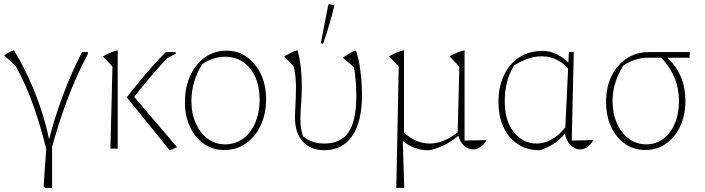

<svg xmlns="http://www.w3.org/2000/svg" viewBox="-20 -736 3490 951"><path d="M238 195H203L196 186L209 2Q184 -101 148.5 -204Q113 -307 58 -409L1 -461Q19 -477 49 -487Q85 -429 119.5 -355Q154 -281 181 -201Q208 -121 223 -46Q251 -154 291 -262Q331 -370 386 -478H415V-468Q357 -359 313 -241.5Q269 -124 238 -8Z M527 0 537 -406 490 -457Q506 -466 525.5 -474.5Q545 -483 563 -487V0ZM820 8 608 -254Q651 -310 699.5 -367Q748 -424 801 -478H850V-470L806 -446Q764 -401 724 -354Q684 -307 645 -256L857 -7Q849 -3 840 1Q831 5 820 8Z M1091 7Q1034 7 990 -23.5Q946 -54 921 -107.5Q896 -161 896 -230Q896 -304 922.5 -361.5Q949 -419 995.5 -452Q1042 -485 1101 -485Q1159 -485 1203 -453.5Q1247 -422 1272.5 -368Q1298 -314 1298 -244Q1298 -171 1271 -114.5Q1244 -58 1197.5 -25.5Q1151 7 1091 7ZM1095 -21Q1145 -21 1183.5 -49Q1222 -77 1244 -127.5Q1266 -178 1266 -243Q1266 -307 1244.5 -354.5Q1223 -402 1184.5 -428.5Q1146 -455 1095 -455Q1036 -455 981 -418Q928 -331 928 -236Q928 -173 950 -124.5Q972 -76 1009.5 -48.5Q1047 -21 1095 -21Z M1587 8Q1519 8 1480 -34.5Q1441 -77 1441 -154Q1441 -170 1442.5 -196.5Q1444 -223 1445 -252.5Q1446 -282 1446 -305Q1446 -359 1435 -406L1388 -457Q1411 -469 1423.5 -475.5Q1436 -482 1454 -487Q1465 -444 1470 -399.5Q1475 -355 1475 -314Q1475 -265 1471.5 -223Q1468 -181 1468 -146Q1468 -120 1471.5 -98.5Q1475 -77 1482 -60Q1525 -25 1586 -25Q1669 -25 1707 -82Q1745 -139 1745 -262Q1745 -300 1741.5 -340Q1738 -380 1733 -404L1678 -450Q1700 -465 1713.5 -473.5Q1727 -482 1743 -486Q1757 -447 1765 -385.5Q1773 -324 1773 -266Q1773 -133 1724.5 -62.5Q1676 8 1587 8ZM1580 -519 1569 -522 1606 -712 1610 -716 1636 -709Q1614 -614 1580 -519Z M1943 195 1955 -406 1907 -457Q1942 -478 1981 -487V-79Q2041 -25 2108 -25Q2177 -25 2247 -81L2255 -406L2207 -457Q2242 -478 2281 -487V-40L2390 -42Q2377 -19 2359.5 -7.5Q2342 4 2324 4Q2300 4 2279.5 -13.5Q2259 -31 2250 -64Q2219 -37 2185.5 -20Q2152 -3 2115 7Q2111 7 2107.5 7.5Q2104 8 2099 8Q2032 8 1975 -38L1982 188V195Z M2655 8H2651Q2590 8 2544.5 -22Q2499 -52 2474 -106Q2449 -160 2449 -232Q2449 -306 2476 -363Q2503 -420 2552 -452Q2601 -484 2667 -484Q2705 -484 2739 -466.5Q2773 -449 2795 -426L2798 -478H2822L2812 -40L2919 -42Q2906 -19 2889 -7.5Q2872 4 2854 4Q2829 4 2807.5 -16Q2786 -36 2778 -74Q2749 -39 2717.5 -20.5Q2686 -2 2655 8ZM2480 -233Q2480 -168 2501 -121.5Q2522 -75 2558 -50Q2594 -25 2639 -25Q2672 -25 2708.5 -43.5Q2745 -62 2780 -105L2794 -396Q2774 -421 2740 -439Q2706 -457 2664 -457Q2630 -457 2598 -446.5Q2566 -436 2527 -413Q2480 -338 2480 -233Z M3375 -238Q3375 -167 3349.5 -111.5Q3324 -56 3279 -24.5Q3234 7 3177 7Q3120 7 3076 -23.5Q3032 -54 3007 -107.5Q2982 -161 2982 -231Q2982 -304 3009 -359.5Q3036 -415 3084 -446.5Q3132 -478 3195 -478H3397L3395 -450H3286Q3375 -365 3375 -238ZM3183 -450Q3156 -450 3124.5 -439.5Q3093 -429 3068 -412Q3014 -326 3014 -237Q3014 -175 3035.5 -126Q3057 -77 3095 -49Q3133 -21 3181 -21Q3229 -21 3265.5 -48.5Q3302 -76 3322.5 -124.5Q3343 -173 3343 -236Q3343 -296 3322.5 -347Q3302 -398 3257 -450Z"/></svg>

Font: Piazzolla Thin
Style: Regular
Weight: 100
Designer: Juan Pablo del Peral
Foundry: Huerta Tipografica
Version: Version 1.330